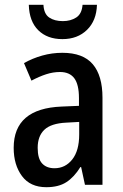

<svg xmlns="http://www.w3.org/2000/svg" viewBox="-20 -770 514 800"><path d="M240 -550Q326 -550 366.5 -502.5Q407 -455 407 -363V0H334L318 -74H315Q289 -32 256.5 -11Q224 10 173 10Q106 10 71.5 -36.5Q37 -83 37 -154Q37 -318 237 -326L309 -329V-361Q309 -418 289.5 -444Q270 -470 230 -470Q201 -470 172 -460.5Q143 -451 111 -434L80 -507Q115 -527 156 -538.5Q197 -550 240 -550ZM256 -259Q193 -256 165 -229.5Q137 -203 137 -154Q137 -109 155.5 -89Q174 -69 207 -69Q252 -69 281 -105.5Q310 -142 310 -210V-262ZM384 -750Q382 -684 342.5 -645.5Q303 -607 240 -607Q177 -607 139.5 -644Q102 -681 100 -750H161Q163 -712 185 -697Q207 -682 242 -682Q274 -682 297.5 -697Q321 -712 324 -750Z"/></svg>

Font: Noto Sans Gurmukhi Condensed Medium
Style: Regular
Weight: 500
Width: 3
Designer: Jelle Bosma - Monotype Design Team
Foundry: Monotype Imaging Inc.
Version: Version 2.004; ttfautohint (v1.8.4.7-5d5b)